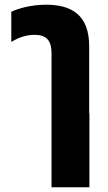

<svg xmlns="http://www.w3.org/2000/svg" viewBox="-20 -582 461 816"><path d="M199 0V214H360V-100H359V-386C359 -520 282 -562 176 -562C109 -562 56 -545 28 -532V-404C55 -420 88 -434 127 -434C176 -434 199 -411 199 -356Z"/></svg>

Font: Noto Sans Thai SemCond ExtBd
Style: Regular
Weight: 800
Width: 4
Designer: Monotype Design Team
Foundry: Monotype Imaging Inc.
Version: Version 2.002